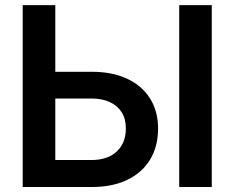

<svg xmlns="http://www.w3.org/2000/svg" viewBox="-20 -748 938 768"><path d="M157.7 -460.9H346.7Q428.7 -460.9 488 -433.3Q547.4 -405.8 579.8 -354.7Q612.3 -303.7 612.3 -233.9Q612.3 -162.1 580.3 -109.6Q548.3 -57.1 489 -28.6Q429.7 0 348.1 0H70.8V-727.5H201.2V-107.9H345.7Q410.2 -107.9 446.8 -141.8Q483.4 -175.8 483.4 -234.9Q483.4 -272.5 466.8 -298.8Q450.2 -325.2 419.4 -339.6Q388.7 -354 345.7 -354H157.7ZM827.1 -727.5V0H696.8V-727.5Z"/></svg>

Font: Inter 17pt SemiBold
Style: Regular
Weight: 600
Version: Version 4.001;git-66647c0bb